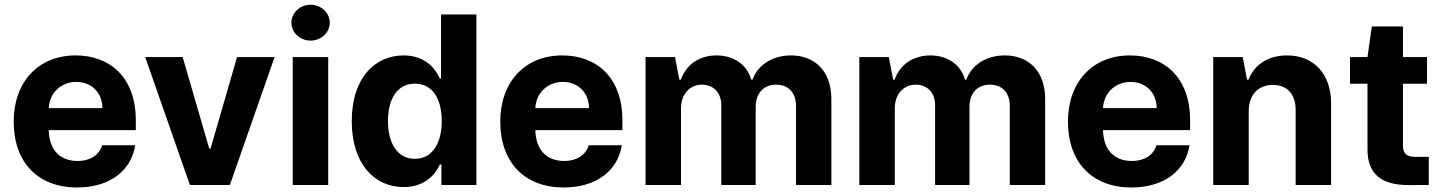

<svg xmlns="http://www.w3.org/2000/svg" viewBox="-20 -789 6145 819"><path d="M308.9 10.7C449.9 10.7 540.1 -62.5 556.8 -169.4H415.8C402.7 -126.8 363.6 -102.3 311.4 -102.3C235.4 -102.3 189.6 -150.2 187.9 -234H559.3V-275.6C559.3 -460.9 447.1 -552.6 302.9 -552.6C142.4 -552.6 38.4 -438.6 38.4 -270.2C38.4 -97.3 141 10.7 308.9 10.7ZM187.9 -327.8C190.7 -390.3 238.3 -439.6 305.4 -439.6C371.1 -439.6 416.5 -392.8 416.9 -327.8Z M1151.3 -545.5H991.1L878.2 -155.2H872.5L759.2 -545.5H599.4L790.1 0H960.6Z M1228.7 0H1380V-545.5H1228.7ZM1223 -692.5C1223 -650.2 1259.9 -615.8 1304.7 -615.8C1349.8 -615.8 1386.7 -650.2 1386.7 -692.5C1386.7 -734.4 1349.8 -768.8 1304.7 -768.8C1259.9 -768.8 1223 -734.4 1223 -692.5Z M1701.7 8.9C1789.8 8.9 1835.6 -41.9 1856.5 -87.4H1862.9V0H2012.1V-727.3H1861.2V-453.8H1856.5C1836.3 -498.2 1792.6 -552.6 1701.3 -552.6C1581.7 -552.6 1480.5 -459.5 1480.5 -272C1480.5 -89.5 1577.4 8.9 1701.7 8.9ZM1634.9 -272.7C1634.9 -367.2 1674.7 -432.2 1749.6 -432.2C1823.2 -432.2 1864.3 -370 1864.3 -272.7C1864.3 -175.4 1822.4 -111.5 1749.6 -111.5C1675.4 -111.5 1634.9 -177.6 1634.9 -272.7Z M2384.6 10.7C2525.6 10.7 2615.8 -62.5 2632.5 -169.4H2491.5C2478.3 -126.8 2439.3 -102.3 2387.1 -102.3C2311.1 -102.3 2265.3 -150.2 2263.5 -234H2634.9V-275.6C2634.9 -460.9 2522.7 -552.6 2378.6 -552.6C2218 -552.6 2114 -438.6 2114 -270.2C2114 -97.3 2216.6 10.7 2384.6 10.7ZM2263.5 -327.8C2266.3 -390.3 2313.9 -439.6 2381 -439.6C2446.7 -439.6 2492.2 -392.8 2492.5 -327.8Z M2733.7 0H2884.9V-327.4C2884.9 -387.8 2923.3 -427.9 2973.7 -427.9C3023.4 -427.9 3056.8 -393.8 3056.8 -340.2V0H3203.5V-333.1C3203.5 -389.6 3235.8 -427.9 3290.8 -427.9C3339.1 -427.9 3375.4 -397.7 3375.4 -337V0H3526.3V-366.8C3526.3 -485.1 3456 -552.6 3354.4 -552.6C3274.5 -552.6 3212.4 -511.7 3190 -449.2H3184.3C3166.9 -512.4 3111.2 -552.6 3036.2 -552.6C2962.7 -552.6 2907 -513.5 2884.2 -449.2H2877.8L2859.4 -545.5H2733.7Z M3645.6 0H3796.9V-327.4C3796.9 -387.8 3835.2 -427.9 3885.7 -427.9C3935.4 -427.9 3968.8 -393.8 3968.8 -340.2V0H4115.4V-333.1C4115.4 -389.6 4147.7 -427.9 4202.8 -427.9C4251.1 -427.9 4287.3 -397.7 4287.3 -337V0H4438.2V-366.8C4438.2 -485.1 4367.9 -552.6 4266.3 -552.6C4186.4 -552.6 4124.3 -511.7 4101.9 -449.2H4096.2C4078.8 -512.4 4023.1 -552.6 3948.2 -552.6C3874.6 -552.6 3818.9 -513.5 3796.2 -449.2H3789.8L3771.3 -545.5H3645.6Z M4806.1 10.7C4947.1 10.7 5037.3 -62.5 5054 -169.4H4913C4899.9 -126.8 4860.8 -102.3 4808.6 -102.3C4732.6 -102.3 4686.8 -150.2 4685 -234H5056.5V-275.6C5056.5 -460.9 4944.2 -552.6 4800.1 -552.6C4639.6 -552.6 4535.5 -438.6 4535.5 -270.2C4535.5 -97.3 4638.1 10.7 4806.1 10.7ZM4685 -327.8C4687.9 -390.3 4735.4 -439.6 4802.6 -439.6C4868.3 -439.6 4913.7 -392.8 4914.1 -327.8Z M5306.5 -315.3C5306.5 -385.7 5348.7 -426.8 5409.8 -426.8C5470.5 -426.8 5506.7 -387.1 5506.7 -320.3V0H5658V-347.3C5658 -474.4 5583.5 -552.6 5469.8 -552.6C5388.8 -552.6 5330.3 -512.8 5305.8 -449.2H5299.4L5280.9 -545.5H5155.2V0H5306.5Z M6067.1 -545.5H5964.5V-676.1H5831.7L5813.2 -545.5H5738.6V-431.8H5813.2V-152C5813.2 -45.1 5873.9 1.1 5990.8 0.4L6074.6 0V-120H6015.6C5981.2 -120 5964.5 -132.8 5964.5 -169V-431.8H6067.1Z"/></svg>

Font: GiG Sans
Style: Bold
Weight: 700
Designer: Andreas Faust
Version: Version 1.100;FEAKit 1.0